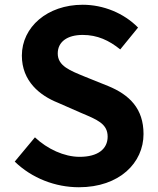

<svg xmlns="http://www.w3.org/2000/svg" viewBox="-20 -774 664 808"><path d="M312 14C483 14 584 -89 584 -210C584 -317 525 -375 435 -412L338 -451C275 -477 223 -496 223 -549C223 -598 263 -627 328 -627C390 -627 439 -604 486 -566L561 -658C501 -719 415 -754 328 -754C179 -754 72 -660 72 -540C72 -432 148 -372 223 -342L321 -299C387 -271 433 -254 433 -199C433 -147 392 -114 315 -114C250 -114 179 -147 127 -196L42 -94C114 -24 213 14 312 14Z"/></svg>

Font: Noto Sans TC
Style: Bold
Weight: 700
Designer: Ryoko NISHIZUKA 西塚涼子 (kana, bopomofo & ideographs); Paul D. Hunt (Latin, Greek & Cyrillic); Sandoll Communications 산돌커뮤니
Foundry: Adobe
Version: Version 2.004;hotconv 1.0.118;makeotfexe 2.5.65603